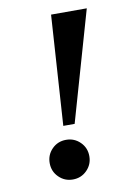

<svg xmlns="http://www.w3.org/2000/svg" viewBox="-78 -707 546 773"><g transform="rotate(-10 194.5 -320.5)"><path d="M202.6 -205.1H156.2L185.5 -654.8H331.5ZM157.2 14.2Q123.5 14.2 99.9 -9.3Q76.2 -32.7 76.2 -66.9Q76.2 -100.6 99.6 -124.3Q123 -147.9 157.2 -147.9Q190.9 -147.9 214.6 -124.5Q238.3 -101.1 238.3 -66.9Q238.3 -33.2 214.8 -9.5Q191.4 14.2 157.2 14.2Z"/></g></svg>

Font: Tinos
Style: Bold Italic
Weight: 700
Italic angle: -16.333°
Designer: Steve Matteson
Foundry: Monotype Imaging Inc.
Version: Version 1.23